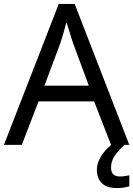

<svg xmlns="http://www.w3.org/2000/svg" viewBox="-20 -737 679 977"><path d="M0 0 279 -717H360L638 0H545L459 -221H176L91 0ZM206 -301H432L352 -517Q350 -522 345.5 -536.5Q341 -551 336 -567.5Q331 -584 326 -600Q321 -616 318 -624Q310 -593 301.5 -563.5Q293 -534 287 -517ZM545 116Q545 161 590 161Q607 161 618.5 158.5Q630 156 638 155V211Q624 215 609.5 217.5Q595 220 576 220Q523 220 498 195Q473 170 473 126Q473 98 487.5 70.5Q502 43 523.5 21Q545 -1 565 -15L613 0Q579 32 562 58.5Q545 85 545 116Z"/></svg>

Font: BC Sans
Style: Regular
Weight: 400
Designer: Monotype Design Team
Province of B.C.
Foundry: Monotype Imaging Inc.
Version: Version 2.000;GOOG;noto-source:20170915:90ef993387c0